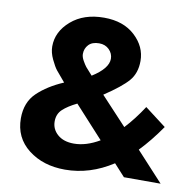

<svg xmlns="http://www.w3.org/2000/svg" viewBox="-81 -801 914 897"><g transform="rotate(10 376.0 -352.5)"><path d="M331 -441Q406 -488 406 -534Q406 -559 387.5 -577.5Q369 -596 340 -596Q307 -596 290 -578Q273 -560 273 -534Q273 -520 282.5 -503Q292 -486 299.5 -476.5Q307 -467 331 -441ZM400 -363 523 -231Q567 -278 608 -341L709 -264Q660 -193 608 -139L736 0H562L510 -57Q402 13 284 13Q180 13 110 -41.5Q40 -96 40 -188Q40 -264 87.5 -309.5Q135 -355 210 -387Q179 -423 167.5 -437.5Q156 -452 141 -483.5Q126 -515 126 -544Q126 -614 186 -666Q246 -718 342 -718Q434 -718 489 -667Q544 -616 544 -548Q544 -490 512 -453Q480 -416 400 -363ZM288 -301Q245 -280 221.5 -258Q198 -236 198 -201Q198 -164 226.5 -139Q255 -114 304 -114Q362 -114 425 -151Z"/></g></svg>

Font: renner_700bold
Style: Bold
Weight: 700
Version: Version 003.000 ; ttfautohint (v0.97) -l 8 -r 50 -G 200 -x 1